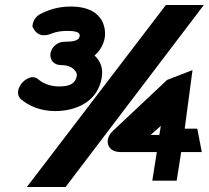

<svg xmlns="http://www.w3.org/2000/svg" viewBox="-20 -672 831 764"><path d="M65 -339C52 -321 42 -294 67 -274C93 -253 138 -230 199 -230C285 -230 370 -269 385 -364C391 -402 379 -430 356 -451C376 -468 392 -493 397 -523C400 -541 406 -646 261 -646C210 -646 171 -632 140 -616C123 -607 113 -591 110 -575L109 -566L113 -559C116 -554 133 -516 187 -539C202 -545 222 -549 247 -549C287 -549 299 -542 297 -528C294 -511 275 -506 238 -506C207 -506 185 -484 181 -460C177 -436 192 -413 223 -413C275 -413 287 -381 286 -372C281 -342 262 -328 215 -328C179 -328 151 -341 134 -355C109 -379 77 -354 66 -340ZM87 72H241L791 -652H640ZM429 -151C403 -127 402 -94 424 -77C432 -71 445 -67 458 -67H604L586 47H683L701 -67H783L765 -160H715L746 -393L645 -354ZM579 -135 620 -171 614 -135Z"/></svg>

Font: Charger Pro
Style: UltraExtObl
Weight: 900
Designer: Jasper
Foundry: Cannot Into Space Fonts
Version: Version 1.09